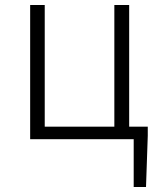

<svg xmlns="http://www.w3.org/2000/svg" viewBox="-20 -554 634 764"><path d="M512 190H561L568 -14V-50H494V-534H435V-50H158V-534H100V0H512Z"/></svg>

Font: Noto Sans SC Light
Style: Regular
Weight: 300
Designer: Ryoko NISHIZUKA 西塚涼子 (kana, bopomofo & ideographs); Paul D. Hunt (Latin, Greek & Cyrillic); Sandoll Communications 산돌커뮤니
Foundry: Adobe
Version: Version 2.004;hotconv 1.0.118;makeotfexe 2.5.65603